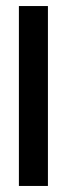

<svg xmlns="http://www.w3.org/2000/svg" viewBox="-20 -615 236 635"><path d="M42.5 0H138.5V-595H42.5Z"/></svg>

Font: Anybody SemiCondensed
Style: Regular
Weight: 400
Width: 4
Version: Version 1.113;gftools[0.9.25]